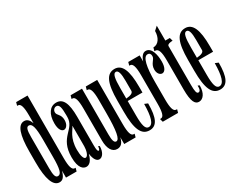

<svg xmlns="http://www.w3.org/2000/svg" viewBox="-94 -1090 1830 1488"><g transform="rotate(-30 821.0 -346.5)"><path d="M155 0H250L258 -29H250C226 -29 215 -64 215 -140V-700H113L105 -671H113C137 -671 148 -636 148 -560V-491C135 -526 118 -542 92 -542C37 -542 10 -468 10 -315V-220C10 -70 39 7 95 7C124 7 141 -13 155 -62ZM78 -129V-406C78 -471 85 -494 107 -494C136 -494 148 -452 148 -346V-189C148 -82 137 -41 108 -41C86 -41 78 -64 78 -129Z M399 -419V-402C399 -291 271 -297 271 -114C271 -13 310 7 335 7C358 7 385 -10 400 -70H401C408 -22 425 7 451 7C481 7 504 -31 504 -81L492 -87C491 -66 486 -54 479 -54C470 -54 466 -71 466 -110V-365C466 -487 439 -542 379 -542C322 -542 287 -492 287 -409C287 -295 369 -313 369 -392C369 -447 333 -451 333 -481C333 -500 347 -517 366 -517C393 -517 399 -484 399 -419ZM336 -144C336 -253 386 -293 398 -322H399V-140C399 -109 388 -57 364 -57C347 -57 336 -91 336 -144Z M743 -535H641L633 -506H641C665 -506 676 -471 676 -395V-277C676 -118 663 -48 633 -48C615 -48 607 -72 607 -125V-535H505L497 -506H505C529 -506 540 -471 540 -395V-110C540 -37 567 7 611 7C645 7 665 -14 676 -61V0H778L786 -29H778C754 -29 743 -64 743 -140Z M994 -180 965 -192C964 -77 946 -18 907 -18C877 -18 866 -57 866 -146V-275H998V-325C998 -474 967 -542 901 -542C829 -542 798 -474 798 -315V-220C798 -62 829 7 901 7C966 7 994 -50 994 -180ZM866 -297V-389C866 -477 874 -517 899 -517C922 -517 930 -481 930 -419V-330C930 -311 909 -300 866 -297Z M1166 -29H1158C1134 -29 1123 -64 1123 -140V-298C1123 -432 1141 -512 1179 -512C1200 -512 1206 -498 1206 -481C1206 -449 1166 -438 1166 -382C1166 -312 1248 -294 1248 -409C1248 -468 1232 -542 1180 -542C1155 -542 1136 -520 1123 -480V-535H1021L1013 -506H1021C1045 -506 1056 -471 1056 -395V-140C1056 -64 1045 -29 1021 -29H1013L1021 0H1158Z M1353 -137V-486C1353 -506 1401 -506 1401 -506L1393 -535H1353V-668L1321 -639C1321 -582 1293 -535 1246 -535L1238 -506H1244C1274 -506 1286 -474 1286 -395V-137C1286 -26 1308 7 1343 7C1379 7 1410 -30 1410 -101L1395 -108C1397 -74 1389 -58 1374 -58C1358 -58 1353 -82 1353 -137Z M1626 -180 1597 -192C1596 -77 1578 -18 1539 -18C1509 -18 1498 -57 1498 -146V-275H1630V-325C1630 -474 1599 -542 1533 -542C1461 -542 1430 -474 1430 -315V-220C1430 -62 1461 7 1533 7C1598 7 1626 -50 1626 -180ZM1498 -297V-389C1498 -477 1506 -517 1531 -517C1554 -517 1562 -481 1562 -419V-330C1562 -311 1541 -300 1498 -297Z"/></g></svg>

Font: Americaine Condensed
Style: Regular
Weight: 400
Width: 3
Designer: Alan Madić
Foundry: ESAD Valence
Version: Version 0.001;Glyphs 3.1.2 (3151)